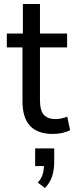

<svg xmlns="http://www.w3.org/2000/svg" viewBox="-20 -658 380 956"><path d="M243 9Q168 9 130 -31Q92 -71 92 -154V-422H14V-491H94V-638H179V-491H314V-422H179V-161Q179 -107 198.5 -86Q218 -65 257 -65Q272 -65 287 -68.5Q302 -72 315 -77L329 -10Q313 -1 290 4Q267 9 243 9ZM204 278 168 251Q186 232 192.5 209.5Q199 187 199 158L215 169H155V81H250V147Q250 186 240 218.5Q230 251 204 278Z"/></svg>

Font: Nunito Sans 10pt Condensed Medium
Style: Regular
Weight: 500
Width: 3
Designer: Vernon Adams
Foundry: Vernon Adams
Version: Version 3.101;gftools[0.9.27]